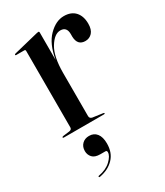

<svg xmlns="http://www.w3.org/2000/svg" viewBox="-169 -517 698 810"><g transform="rotate(-30 180.0 -112.0)"><path d="M157 -434.5V-301.5Q169 -372.5 204.5 -408.2Q240 -444 279 -444Q314.5 -444 333.8 -422.8Q353 -401.5 353 -364.5Q353 -336 339.8 -321.5Q326.5 -307 306.5 -307Q268.5 -307 267 -350.5V-364.5Q266.5 -399 236 -399Q207 -399 182 -358.2Q157 -317.5 157 -237.5V-27.5Q157 -15.5 169.5 -13L219 -6Q223.5 -5.5 223.5 -3Q223.5 0 219 0H23.5Q19 0 19 -3Q19 -6 25 -7L56.5 -11Q68.5 -13 68.5 -23.5V-396Q68.5 -402 63 -402H23Q19.5 -402 19.5 -405Q19.5 -407.5 24 -409L144 -438.5Q150 -440 152.5 -440Q157 -440 157 -434.5ZM121.5 138Q95 138 83.2 125Q71.5 112 71.5 94Q71.5 73 84.5 60Q97.5 47 118.5 47Q142 47 155.2 63.8Q168.5 80.5 168.5 112.5Q168.5 157 142.5 184.2Q116.5 211.5 73.5 219.5Q68.5 220.5 68 217.5Q67 214 70.5 213.5Q109 206.5 131.2 185.2Q153.5 164 153.5 146Q153.5 138 146 138Z"/></g></svg>

Font: Fraunces144ptRegular
Style: Regular
Weight: 400
Version: Version 1.000;[0bf87f6ff]